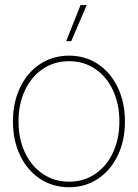

<svg xmlns="http://www.w3.org/2000/svg" viewBox="-20 -748 557 775"><path d="M32.2 -257.8Q32.2 -334 61 -394.5Q89.8 -455.1 141.4 -489.3Q192.9 -523.4 258.8 -523.4Q324.2 -523.4 375.5 -489.3Q426.8 -455.1 455.6 -394.5Q484.4 -334 484.4 -257.8Q484.4 -181.6 455.6 -121.1Q426.8 -60.5 375.5 -26.4Q324.2 7.8 258.8 7.8Q192.9 7.8 141.4 -26.4Q89.8 -60.5 61 -121.1Q32.2 -181.6 32.2 -257.8ZM461.9 -257.8Q461.9 -328.1 436 -383.5Q410.2 -439 364 -470Q317.9 -501 258.8 -501Q199.7 -501 153.3 -470Q106.9 -439 80.8 -383.5Q54.7 -328.1 54.7 -257.8Q54.7 -187.5 80.8 -132.1Q106.9 -76.7 153.3 -45.7Q199.7 -14.6 258.8 -14.6Q317.9 -14.6 364 -45.7Q410.2 -76.7 436 -132.1Q461.9 -187.5 461.9 -257.8ZM305.2 -727.5H330.1L267.6 -582H247.1Z"/></svg>

Font: Intratopia Thin
Style: Regular
Weight: 100
Designer: Rasmus Andersson
Foundry: rsms
Version: Version 3.000;Glyphs 3.2.3 (3260)